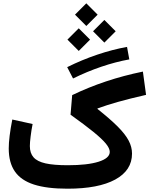

<svg xmlns="http://www.w3.org/2000/svg" viewBox="-20 -1144 906 1164"><path d="M54.5 -419.4Q33 -309.3 33 -243.8Q33 -158.3 70.1 -104.5Q107.1 -50.7 185.6 -25.3Q264.2 0 389.1 0Q576.5 0 678.4 -55.4Q780.4 -110.9 780.4 -212.9Q780.4 -253.1 759.8 -292Q739.2 -331 693.3 -377Q647.3 -423 571.2 -483.3L571 -486.5Q626.6 -506.8 695.6 -526.3Q764.7 -545.8 865.5 -568.9L846.3 -710Q728.2 -685.7 622.3 -650.3Q516.5 -615 417.6 -567.4L407.7 -448.6Q493.9 -387.1 546.1 -344.6Q598.4 -302.1 621.9 -273.3Q645.4 -244.4 645.4 -223.2Q645.4 -185 577.8 -163.6Q510.2 -142.3 390.9 -142.3Q306.5 -142.3 256.1 -153.5Q205.8 -164.8 183.4 -190.3Q161 -215.8 161 -258.6Q161 -279.7 165.7 -317.4Q170.3 -355 177.7 -392.2ZM750.1 -859.6Q662.6 -844 569.8 -812.7Q476.9 -781.4 387.3 -736.9L422.9 -668.2Q508.1 -710.3 594.7 -739.6Q681.3 -769 763.9 -783.9ZM544.1 -954.4 612.7 -885.8 681.3 -954.4 612.7 -1023ZM388.8 -903.8 457.4 -835.2 526 -903.8 457.4 -972.4ZM434.7 -1055.1 503.3 -986.5 571.9 -1055.1 503.3 -1123.8Z"/></svg>

Font: Estedad VF
Style: Regular
Weight: 100
Designer: Amin Abedi
Version: Version 7.3